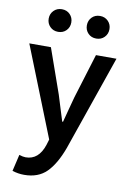

<svg xmlns="http://www.w3.org/2000/svg" viewBox="-98 -759 690 1021"><g transform="rotate(10 247.5 -249.0)"><path d="M12.2 -491.2H128.9L213.9 -250Q220.7 -229 234.9 -182.1Q249 -135.3 256.8 -111.8H261.2Q266.6 -131.3 278.8 -178.7Q291 -226.1 297.9 -250L372.1 -491.2H482.9L305.2 22Q272 112.3 226.8 157.2Q181.6 202.1 106 202.1Q73.7 202.1 42 191.9L63 102.1Q83.5 108.9 98.1 108.9Q168 108.9 195.8 24.9L205.1 -5.9ZM151.9 -700.2Q178.7 -700.2 195.8 -682.6Q212.9 -665 212.9 -639.2Q212.9 -613.3 195.8 -595.7Q178.7 -578.1 151.9 -578.1Q125.5 -578.1 108.2 -595.7Q90.8 -613.3 90.8 -639.2Q90.8 -665 108.2 -682.6Q125.5 -700.2 151.9 -700.2ZM357.9 -700.2Q384.3 -700.2 401.6 -682.6Q418.9 -665 418.9 -639.2Q418.9 -613.3 401.6 -595.7Q384.3 -578.1 357.9 -578.1Q331.1 -578.1 314 -595.7Q296.9 -613.3 296.9 -639.2Q296.9 -665 314 -682.6Q331.1 -700.2 357.9 -700.2Z"/></g></svg>

Font: Source Sans Pro Semibold
Style: Regular
Weight: 600
Designer: Paul D. Hunt
Foundry: Adobe Systems Incorporated
Version: Version 2.020;PS 2.0;hotconv 1.0.86;makeotf.lib2.5.63406